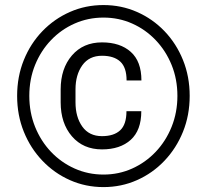

<svg xmlns="http://www.w3.org/2000/svg" viewBox="-20 -741 832 771"><path d="M48.8 -356Q48.8 -433.6 75.7 -500Q102.5 -566.4 150.4 -616Q198.2 -665.5 261 -693.1Q323.7 -720.7 395.5 -720.7Q467.3 -720.7 530 -693.1Q592.8 -665.5 640.4 -616Q688 -566.4 714.8 -500Q741.7 -433.6 741.7 -356Q741.7 -278.3 714.8 -211.9Q688 -145.5 640.4 -95.5Q592.8 -45.4 530 -17.6Q467.3 10.3 395.5 10.3Q323.7 10.3 261 -17.6Q198.2 -45.4 150.4 -95.5Q102.5 -145.5 75.7 -211.9Q48.8 -278.3 48.8 -356ZM97.7 -356Q97.7 -289.6 120.8 -231.9Q144 -174.3 184.8 -131.3Q225.6 -88.4 279.8 -64.2Q334 -40 395.5 -40Q457 -40 510.7 -64.2Q564.5 -88.4 605.2 -131.3Q646 -174.3 669.2 -231.9Q692.4 -289.6 692.4 -356Q692.4 -422.9 669.2 -480Q646 -537.1 605.2 -579.8Q564.5 -622.6 510.7 -646.5Q457 -670.4 395.5 -670.4Q334 -670.4 279.8 -646.5Q225.6 -622.6 184.8 -579.8Q144 -537.1 120.8 -480Q97.7 -422.9 97.7 -356ZM487.8 -294.4H547.4Q547.4 -217.8 504.9 -179.4Q462.4 -141.1 389.6 -141.1Q314 -141.1 268.8 -193.6Q223.6 -246.1 223.6 -330.1V-381.8Q223.6 -465.8 268.8 -518.3Q314 -570.8 389.6 -570.8Q462.4 -570.8 505.1 -532.7Q547.9 -494.6 547.9 -418H488.3Q488.3 -470.2 462.9 -493.7Q437.5 -517.1 389.6 -517.1Q337.9 -517.1 310.5 -478.8Q283.2 -440.4 283.2 -382.3V-330.1Q283.2 -271 310.5 -232.7Q337.9 -194.3 389.6 -194.3Q437.5 -194.3 462.6 -217.8Q487.8 -241.2 487.8 -294.4Z"/></svg>

Font: Vazirmatn UI FD Light
Style: Regular
Weight: 300
Designer: Saber Rastikerdar
Foundry: Saber Rastikerdar
Version: Version 33.003